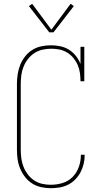

<svg xmlns="http://www.w3.org/2000/svg" viewBox="-20 -981 540 1009"><path d="M247 8Q222 8 196.5 2.5Q171 -3 149.5 -16.5Q128 -30 112 -50.5Q96 -71 86 -95Q76 -119 72.5 -144Q69 -169 69 -195V-540Q69 -566 73 -591.5Q77 -617 86.5 -640.5Q96 -664 112 -684.5Q128 -705 149.5 -718.5Q171 -732 196.5 -737.5Q222 -743 248 -743Q272 -743 296.5 -738Q321 -733 342 -720Q363 -707 378.5 -687.5Q394 -668 403 -645V-735H423V-554H403Q403 -576 400 -597.5Q397 -619 388.5 -639Q380 -659 366 -676Q352 -693 333.5 -704.5Q315 -716 293.5 -720.5Q272 -725 250 -725Q227 -725 204 -720Q181 -715 161.5 -702.5Q142 -690 127.5 -671.5Q113 -653 104 -631Q95 -609 92 -586Q89 -563 89 -540V-195Q89 -172 92 -149Q95 -126 103.5 -104.5Q112 -83 126 -64.5Q140 -46 159.5 -33Q179 -20 201.5 -15Q224 -10 247 -10Q279 -10 309.5 -19.5Q340 -29 362 -51.5Q384 -74 394.5 -104.5Q405 -135 405 -166Q405 -166 405 -166.5Q405 -167 405 -168H425Q425 -167 425 -166.5Q425 -166 425 -166Q425 -142 419.5 -119Q414 -96 403 -75.5Q392 -55 375.5 -38Q359 -21 338 -10.5Q317 0 294 4Q271 8 247 8ZM261 -811H239L132 -949L149 -961L250 -825L351 -961L368 -949Z"/></svg>

Font: Iosevka Slab Thin
Style: Regular
Weight: 100
Monospace: yes
Designer: Belleve Invis
Foundry: Belleve Invis
Version: Version 11.1.0; ttfautohint (v1.8.3)